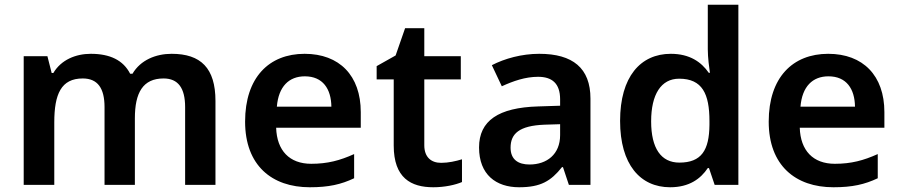

<svg xmlns="http://www.w3.org/2000/svg" viewBox="-20 -780 3797 810"><path d="M704 -553C638 -553 573 -527 539 -469H529C500 -526 444 -553 363 -553C300 -553 238 -528 205 -472H198L180 -543H80V0H209V-264C209 -383 238 -449 329 -449C392 -449 421 -408 421 -328V0H549V-281C549 -389 583 -449 670 -449C732 -449 761 -408 761 -328V0H889V-354C889 -493 827 -553 704 -553Z M1265 -553C1115 -553 1014 -453 1014 -267C1014 -82 1127 10 1287 10C1367 10 1419 -2 1474 -28V-130C1414 -103 1362 -89 1293 -89C1201 -89 1148 -145 1145 -241H1502V-307C1502 -461 1412 -553 1265 -553ZM1266 -458C1342 -458 1377 -405 1378 -330H1148C1155 -415 1199 -458 1266 -458Z M1841 -93C1799 -93 1770 -117 1770 -167V-445H1924V-543H1770V-661H1689L1649 -546L1569 -501V-445H1641V-166C1641 -29 1714 10 1808 10C1856 10 1901 0 1929 -12V-108C1903 -100 1872 -93 1841 -93Z M2255 -553C2181 -553 2109 -533 2055 -505L2097 -416C2145 -438 2196 -456 2250 -456C2308 -456 2343 -429 2343 -361V-334L2250 -331C2083 -326 2001 -271 2001 -158C2001 -43 2073 10 2170 10C2261 10 2304 -16 2351 -75H2355L2380 0H2471V-364C2471 -493 2396 -553 2255 -553ZM2278 -254 2343 -256V-210C2343 -129 2287 -86 2214 -86C2166 -86 2134 -107 2134 -157C2134 -215 2169 -250 2278 -254Z M2807 10C2888 10 2936 -26 2966 -71H2971L2995 0H3095V-760H2966V-572C2966 -537 2972 -493 2975 -473H2970C2939 -518 2890 -553 2810 -553C2682 -553 2596 -456 2596 -270C2596 -86 2681 10 2807 10ZM2846 -94C2769 -94 2727 -154 2727 -268C2727 -382 2769 -448 2845 -448C2943 -448 2973 -384 2973 -269V-253C2972 -146 2939 -94 2846 -94Z M3474 -553C3324 -553 3223 -453 3223 -267C3223 -82 3336 10 3496 10C3576 10 3628 -2 3683 -28V-130C3623 -103 3571 -89 3502 -89C3410 -89 3357 -145 3354 -241H3711V-307C3711 -461 3621 -553 3474 -553ZM3475 -458C3551 -458 3586 -405 3587 -330H3357C3364 -415 3408 -458 3475 -458Z"/></svg>

Font: Noto Sans Thaana SemiBold
Style: Regular
Weight: 600
Designer: David Williams
Foundry: Google Inc.
Version: Version 3.001